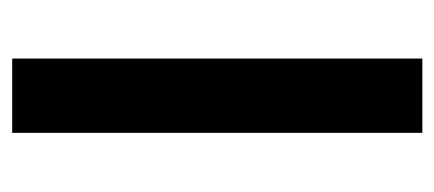

<svg xmlns="http://www.w3.org/2000/svg" viewBox="-224 -506 730 323"><g transform="rotate(-90 141.5 -345.0)"><path d="M204 -690V0H79V-690Z"/></g></svg>

Font: Exo 2 Semi Bold
Style: Regular
Weight: 600
Designer: Natanael Gama
Version: Version 1.001;PS 001.001;hotconv 1.0.88;makeotf.lib2.5.64775